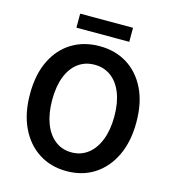

<svg xmlns="http://www.w3.org/2000/svg" viewBox="-131 -1015 1024 1137"><g transform="rotate(15 381.0 -447.0)"><path d="M381 14Q285 14 211.5 -33Q138 -80 96.5 -166.5Q55 -253 55 -372Q55 -492 96.5 -577Q138 -662 211.5 -707Q285 -752 381 -752Q478 -752 551 -706.5Q624 -661 665.5 -576.5Q707 -492 707 -372Q707 -253 665.5 -166.5Q624 -80 551 -33Q478 14 381 14ZM381 -101Q439 -101 482 -134.5Q525 -168 548.5 -229Q572 -290 572 -372Q572 -455 548.5 -514.5Q525 -574 482 -606Q439 -638 381 -638Q323 -638 280 -606Q237 -574 214 -514.5Q191 -455 191 -372Q191 -290 214 -229Q237 -168 280 -134.5Q323 -101 381 -101ZM219 -822V-908H543V-822Z"/></g></svg>

Font: Noto Sans SC SemiBold
Style: Regular
Weight: 600
Designer: Ryoko NISHIZUKA 西塚涼子 (kana, bopomofo & ideographs); Paul D. Hunt (Latin, Greek & Cyrillic); Sandoll Communications 산돌커뮤니
Foundry: Adobe
Version: Version 2.004-H2;hotconv 1.0.118;makeotfexe 2.5.65603